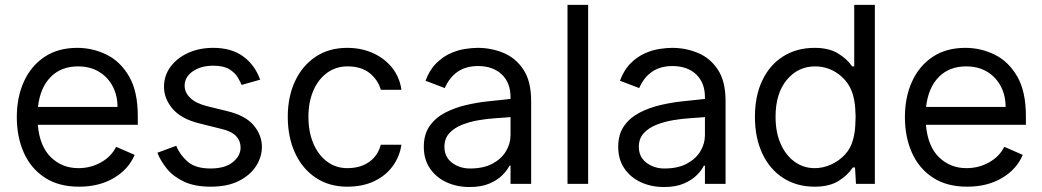

<svg xmlns="http://www.w3.org/2000/svg" viewBox="-20 -747 4235 780"><path d="M301.1 11.4Q218 11.4 161.8 -25.6Q105.5 -62.5 76.9 -126.4Q48.3 -190.3 48.3 -271.3Q48.3 -352.3 77.2 -415.8Q106.2 -479.4 161 -516Q215.9 -552.6 294 -552.6Q356.5 -552.6 412.8 -525Q469.1 -497.5 504.4 -436.6Q539.8 -375.7 539.8 -275.6V-240.1H133.5Q141.3 -152 187 -108Q232.6 -63.9 298.3 -63.9Q348.4 -63.9 390.4 -87.5Q432.5 -111.2 451.7 -150.6L527 -117.9Q502.5 -59.3 442.8 -24Q383.2 11.4 301.1 11.4ZM296.9 -477.3Q228.3 -477.3 185.7 -434.1Q143.1 -391 134.2 -312.5H457.4Q457.4 -358.7 438 -396Q418.7 -433.2 382.6 -455.3Q346.6 -477.3 296.9 -477.3Z M646.3 -394.9Q646.3 -439.6 672.4 -475.3Q698.5 -511 743.8 -531.8Q789.1 -552.6 846.6 -552.6Q920.1 -552.6 967.9 -517.8Q1015.6 -483 1036.9 -423.3L961.6 -402Q956.7 -414.1 945.8 -432.5Q935 -451 911.8 -465.6Q888.5 -480.1 846.6 -480.1Q796.5 -480.1 763.3 -457.2Q730.1 -434.3 730.1 -399.1Q730.1 -371.4 752.8 -349.3Q775.6 -327.1 822.4 -315.3L903.4 -295.5Q978 -277.3 1011 -237.4Q1044 -197.4 1044 -150.6Q1044 -109.4 1020.2 -72.3Q996.4 -35.2 950.3 -11.9Q904.1 11.4 836.6 11.4Q771.3 11.4 728 -8.9Q684.7 -29.1 658.7 -60.7Q632.8 -92.3 619.3 -126.4L696 -154.8Q710.9 -117.5 742.7 -90Q774.5 -62.5 835.2 -62.5Q893.8 -62.5 925.6 -88.1Q957.4 -113.6 957.4 -147.7Q957.4 -174.4 939.3 -193.9Q921.2 -213.4 880.7 -223L789.8 -245.7Q716.3 -263.8 681.3 -304.9Q646.3 -345.9 646.3 -394.9Z M1610.8 -382.1H1527Q1516.3 -421.5 1482.4 -449.4Q1448.5 -477.3 1392 -477.3Q1344.5 -477.3 1308.6 -451Q1272.7 -424.7 1252.8 -378.6Q1233 -332.4 1233 -272.7Q1233 -210.2 1253.4 -163.2Q1273.8 -116.1 1309.5 -90Q1345.2 -63.9 1390.6 -63.9Q1443.9 -63.9 1479.6 -89.1Q1515.3 -114.3 1527 -159.1H1610.8Q1603.7 -110.8 1575.6 -72.3Q1547.6 -33.7 1500.7 -11.2Q1453.8 11.4 1390.6 11.4Q1317.5 11.4 1263.1 -24.7Q1208.8 -60.7 1179 -124.8Q1149.1 -188.9 1149.1 -272.7Q1149.1 -354.4 1178.8 -417.6Q1208.5 -480.8 1262.6 -516.7Q1316.8 -552.6 1390.6 -552.6Q1448.2 -552.6 1495.4 -531.2Q1542.6 -509.9 1573.2 -471.6Q1603.7 -433.2 1610.8 -382.1Z M2054 0V-73.9H2049.7Q2041.2 -56.1 2021.3 -35.9Q2001.4 -15.6 1968.4 -1.4Q1935.4 12.8 1887.8 12.8Q1835.9 12.8 1793.7 -6.7Q1751.4 -26.3 1726.6 -62.9Q1701.7 -99.4 1701.7 -150.6Q1701.7 -202.4 1726.2 -236.3Q1750.7 -270.2 1790 -290.1Q1829.2 -310 1873.8 -320.3Q1918.3 -330.6 1959.5 -335Q2000.7 -339.5 2028.4 -342.3L2054 -345.2V-352.3Q2054 -410.9 2018.3 -444.8Q1982.6 -478.7 1921.9 -478.7Q1826.3 -478.7 1786.9 -389.2L1708.8 -419Q1725.1 -463.1 1752 -489.7Q1778.8 -516.3 1809.3 -530Q1839.8 -543.7 1869.1 -548.1Q1898.4 -552.6 1920.5 -552.6Q1975.9 -552.6 2025.6 -532Q2075.3 -511.4 2106.5 -464.1Q2137.8 -416.9 2137.8 -336.6V0ZM2054 -271.3 2036.9 -269.9Q2020.2 -268.5 1990.1 -266.5Q1959.9 -264.6 1924.7 -258.7Q1889.6 -252.8 1857.8 -240.4Q1826 -228 1805.8 -206.3Q1785.5 -184.7 1785.5 -150.6Q1785.5 -109 1816.6 -85.8Q1847.7 -62.5 1889.2 -62.5Q1943.9 -62.5 1980.5 -82Q2017 -101.6 2035.5 -132.5Q2054 -163.4 2054 -197.4Z M2369.3 -727.3V0H2285.5V-727.3Z M2843.8 0V-73.9H2839.5Q2831 -56.1 2811.1 -35.9Q2791.2 -15.6 2758.2 -1.4Q2725.1 12.8 2677.6 12.8Q2625.7 12.8 2583.5 -6.7Q2541.2 -26.3 2516.3 -62.9Q2491.5 -99.4 2491.5 -150.6Q2491.5 -202.4 2516 -236.3Q2540.5 -270.2 2579.7 -290.1Q2619 -310 2663.5 -320.3Q2708.1 -330.6 2749.3 -335Q2790.5 -339.5 2818.2 -342.3L2843.8 -345.2V-352.3Q2843.8 -410.9 2808.1 -444.8Q2772.4 -478.7 2711.6 -478.7Q2616.1 -478.7 2576.7 -389.2L2498.6 -419Q2514.9 -463.1 2541.7 -489.7Q2568.5 -516.3 2599.1 -530Q2629.6 -543.7 2658.9 -548.1Q2688.2 -552.6 2710.2 -552.6Q2765.6 -552.6 2815.3 -532Q2865.1 -511.4 2896.3 -464.1Q2927.6 -416.9 2927.6 -336.6V0ZM2843.8 -271.3 2826.7 -269.9Q2810 -268.5 2779.8 -266.5Q2749.6 -264.6 2714.5 -258.7Q2679.3 -252.8 2647.5 -240.4Q2615.8 -228 2595.5 -206.3Q2575.3 -184.7 2575.3 -150.6Q2575.3 -109 2606.4 -85.8Q2637.4 -62.5 2679 -62.5Q2733.7 -62.5 2770.2 -82Q2806.8 -101.6 2825.3 -132.5Q2843.8 -163.4 2843.8 -197.4Z M3534.1 0H3457.4L3453.5 -66.8H3444.6Q3423.3 -34.1 3385.8 -11.4Q3348.4 11.4 3289.8 11.4Q3216.6 11.4 3161.9 -23.8Q3107.2 -58.9 3077.1 -122.9Q3046.9 -186.8 3046.9 -272.7Q3046.9 -358 3077.1 -420.8Q3107.2 -483.7 3161.9 -518.1Q3216.6 -552.6 3289.8 -552.6Q3346.6 -552.6 3383.5 -530.5Q3420.5 -508.5 3441.8 -477.3H3450.3V-727.3H3534.1ZM3130.7 -272.7Q3130.7 -209.5 3151.5 -162.6Q3172.2 -115.8 3208.3 -89.8Q3244.3 -63.9 3289.8 -63.9Q3323.9 -63.9 3356.5 -78.7Q3389.2 -93.4 3413.4 -119.9Q3437.5 -146.3 3446 -181.8Q3452.8 -207.4 3454.4 -234.7Q3456 -262.1 3456 -272.7Q3456 -283 3454.2 -309.5Q3452.4 -335.9 3444.6 -363.6Q3429.7 -413.7 3387.1 -445.5Q3344.5 -477.3 3291.2 -477.3Q3221.9 -477.3 3176.3 -422.4Q3130.7 -367.5 3130.7 -272.7Z M3909.1 11.4Q3826 11.4 3769.7 -25.6Q3713.4 -62.5 3684.8 -126.4Q3656.2 -190.3 3656.2 -271.3Q3656.2 -352.3 3685.2 -415.8Q3714.1 -479.4 3769 -516Q3823.9 -552.6 3902 -552.6Q3964.5 -552.6 4020.8 -525Q4077.1 -497.5 4112.4 -436.6Q4147.7 -375.7 4147.7 -275.6V-240.1H3741.5Q3749.3 -152 3794.9 -108Q3840.6 -63.9 3906.2 -63.9Q3956.3 -63.9 3998.4 -87.5Q4040.5 -111.2 4059.7 -150.6L4134.9 -117.9Q4110.4 -59.3 4050.8 -24Q3991.1 11.4 3909.1 11.4ZM3904.8 -477.3Q3836.3 -477.3 3793.7 -434.1Q3751.1 -391 3742.2 -312.5H4065.3Q4065.3 -358.7 4046 -396Q4026.6 -433.2 3990.6 -455.3Q3954.5 -477.3 3904.8 -477.3Z"/></svg>

Font: Inter UI
Style: Regular
Weight: 400
Designer: Rasmus Andersson
Foundry: rsms
Version: Version 2.2